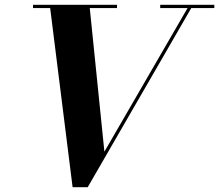

<svg xmlns="http://www.w3.org/2000/svg" viewBox="-20 -770 913 800"><path d="M415 -138 761.5 -736.5H647.5V-750H873V-736.5H777L345.5 10H282.5L189 -736.5H117.5V-750H467.5V-736.5H354Z"/></svg>

Font: Bodoni* 16pt
Style: Bold Italic
Weight: 700
Italic angle: -13°
Version: Version 2.3